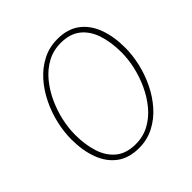

<svg xmlns="http://www.w3.org/2000/svg" viewBox="-180 -816 973 973"><g transform="rotate(-45 306.0 -330.0)"><path d="M274 12Q202 12 155 -23Q108 -58 85 -120Q62 -182 62 -262Q62 -315 75 -372Q88 -429 114 -482.5Q140 -536 177.5 -578.5Q215 -621 264 -646.5Q313 -672 372 -672Q444 -672 491 -637Q538 -602 561 -540Q584 -478 584 -398Q584 -345 571 -288Q558 -231 532 -177.5Q506 -124 468.5 -81.5Q431 -39 382 -13.5Q333 12 274 12ZM276 -14Q330 -14 374 -38Q418 -62 451.5 -102.5Q485 -143 508 -193Q531 -243 542.5 -295Q554 -347 554 -394Q554 -468 535 -525Q516 -582 475.5 -614Q435 -646 370 -646Q316 -646 272 -622Q228 -598 194.5 -557.5Q161 -517 138 -467Q115 -417 103.5 -365Q92 -313 92 -266Q92 -192 111 -135Q130 -78 170.5 -46Q211 -14 276 -14Z"/></g></svg>

Font: Source Sans Variable
Style: Italic
Weight: 200
Italic angle: -11°
Designer: Paul D. Hunt
Foundry: Adobe Systems Incorporated
Version: Version 3.006;hotconv 1.0.111;makeotfexe 2.5.65597